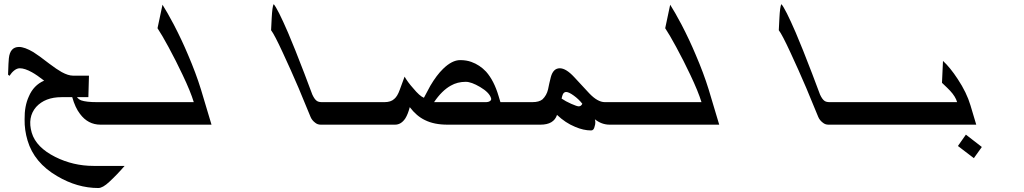

<svg xmlns="http://www.w3.org/2000/svg" viewBox="-20 -611 5017 941"><path d="M196.3 -215.8Q161.1 -243.2 136.7 -256.8Q101.6 -276.4 77.1 -276.4Q63.5 -276.4 50.3 -266.1Q37.1 -255.9 26.4 -239.3L19.5 -245.1Q21.5 -310.5 23.4 -325.2Q29.3 -380.9 73.2 -380.9Q100.6 -380.9 143.6 -355.5Q168.9 -339.8 221.7 -298.8Q257.8 -271.5 282.2 -257.8Q314.5 -240.2 337.9 -240.2H416L413.1 -134.8H357.4Q365.2 -124 377.9 -119.1Q402.3 -110.4 456.1 -110.4H601.6L634.8 0H472.7Q411.1 0 372.1 -52.7Q348.6 -83 334 -134.8H281.2Q201.2 -134.8 157.2 -86.9Q113.3 -36.1 135.7 40Q157.2 111.3 251 158.2Q338.9 202.1 438.5 202.1H590.8Q553.7 245.1 515.6 280.3Q483.4 310.5 461.9 310.5Q358.4 310.5 259.8 252Q147.5 186.5 115.2 78.1Q99.6 26.4 100.6 -26.4Q99.6 -90.8 121.1 -137.7Q144.5 -193.4 196.3 -215.8Z M1016.6 0H609.4L576.2 -110.4H929.7Q914.1 -162.1 875 -244.1Q842.8 -312.5 805.7 -380.9Q773.4 -440.4 752 -472.7L776.4 -587.9Q798.8 -552.7 832 -490.2Q871.1 -415 901.4 -342.8Q940.4 -252 964.8 -172.9Z M1877.9 0H1551.8Q1536.1 0 1524.4 -9.8Q1508.8 -21.5 1502 -38.1Q1471.7 -111.3 1443.4 -179.7Q1405.3 -268.6 1366.2 -352.5Q1325.2 -441.4 1308.6 -462.9Q1310.5 -501 1311.5 -520.5Q1314.5 -580.1 1321.3 -590.8Q1340.8 -568.4 1391.6 -451.2Q1423.8 -376 1471.7 -251L1510.7 -147.5Q1521.5 -124 1533.2 -116.2Q1542 -110.4 1557.6 -110.4H1844.7Z M2386.7 -129.9Q2377.9 -158.2 2333 -184.6Q2290 -210 2262.7 -210Q2221.7 -210 2189.5 -191.4Q2145.5 -167 2107.4 -110.4H2363.3Q2373 -110.4 2380.9 -115.2Q2389.6 -121.1 2386.7 -129.9ZM2432.6 -110.4H2468.8L2502 0H2172.9Q2107.4 0 2062.5 -22.5Q2021.5 -42 1988.3 -85.9Q1979.5 -51.8 1966.8 -31.2Q1946.3 0 1916 0H1857.4L1824.2 -110.4H1864.3Q1895.5 -110.4 1912.1 -126Q1927.7 -138.7 1939 -170.4Q1950.2 -202.1 1962.9 -235.4Q1978.5 -208 2004.9 -178.7Q2037.1 -139.6 2057.6 -131.8Q2084 -181.6 2088.9 -190.4Q2120.1 -243.2 2151.4 -273.4Q2195.3 -316.4 2235.4 -316.4Q2265.6 -316.4 2290 -307.6Q2331.1 -293 2362.3 -259.8Q2401.4 -215.8 2423.8 -139.6Z M3121.1 0H2967.8Q2928.7 0 2895.5 -26.4Q2900.4 -9.8 2894.5 7.8Q2890.6 28.3 2877 28.3Q2839.8 28.3 2798.8 10.7Q2751 -8.8 2710 -47.9Q2694.3 0 2628.9 0H2480.5L2447.3 -110.4H2588.9Q2622.1 -110.4 2638.7 -124Q2659.2 -143.6 2666 -172.9Q2671.9 -203.1 2679.7 -233.4Q2691.4 -276.4 2723.6 -276.4Q2753.9 -276.4 2793.9 -233.4Q2860.4 -161.1 2868.2 -153.3Q2909.2 -110.4 2944.3 -110.4H3087.9ZM2834 -102.5Q2816.4 -125 2792 -142.6Q2767.6 -160.2 2754.9 -160.2Q2745.1 -160.2 2739.3 -150.4Q2735.4 -142.6 2732.4 -127.9Q2752 -114.3 2779.8 -102.1Q2807.6 -89.8 2816.4 -89.8Q2828.1 -89.8 2834 -102.5Z M3504.9 0H3097.7L3064.5 -110.4H3418Q3402.3 -162.1 3363.3 -244.1Q3331.1 -312.5 3293.9 -380.9Q3261.7 -440.4 3240.2 -472.7L3264.6 -587.9Q3287.1 -552.7 3320.3 -490.2Q3359.4 -415 3389.6 -342.8Q3428.7 -252 3453.1 -172.9Z M4366.2 0H4040Q4024.4 0 4012.7 -9.8Q3997.1 -21.5 3990.2 -38.1Q3960 -111.3 3931.6 -179.7Q3893.6 -268.6 3854.5 -352.5Q3813.5 -441.4 3796.9 -462.9Q3798.8 -501 3799.8 -520.5Q3802.7 -580.1 3809.6 -590.8Q3829.1 -568.4 3879.9 -451.2Q3912.1 -376 3960 -251L3999 -147.5Q4009.8 -124 4021.5 -116.2Q4030.3 -110.4 4045.9 -110.4H4333Z M4736.3 -94.7 4764.6 0H4346.7L4313.5 -110.4H4670.9Q4663.1 -137.7 4636.7 -166Q4627.9 -175.8 4596.7 -205.1L4601.6 -312.5Q4636.7 -280.3 4673.8 -223.6Q4717.8 -157.2 4736.3 -94.7ZM4792 109.4 4752.9 164.1 4674.8 104.5 4713.9 48.8Z"/></svg>

Font: Thabit-Bold-Oblique
Style: Bold Oblique
Weight: 700
Designer: Regenerated by Nadim Shaikli
Foundry: MAK Alagha
Version: 0.01